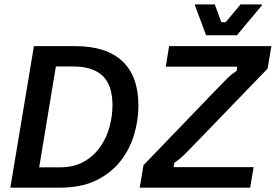

<svg xmlns="http://www.w3.org/2000/svg" viewBox="-20 -862 1267 882"><path d="M27.5 0 135.8 -650H327.5Q468.3 -650 542.1 -580.8Q615.8 -511.7 615.8 -376.7Q615.8 -309.2 595.8 -242.5Q575.8 -175.8 532.9 -121.2Q490 -66.7 421.7 -33.3Q353.3 0 256.7 0ZM160 -93.3H254.2Q320 -93.3 365.8 -119.6Q411.7 -145.8 440.8 -187.9Q470 -230 483.3 -280Q496.7 -330 496.7 -378.3Q496.7 -470 451.7 -513.3Q406.7 -556.7 315 -556.7H236.7ZM621.7 0 639.2 -103.3 970.8 -447.5Q1004.2 -482.5 1024.2 -502.1Q1044.2 -521.7 1066.7 -535.8L1070 -555.8H741.7L756.7 -650H1226.7L1209.2 -546.7L876.7 -202.5Q843.3 -167.5 822.9 -147.9Q802.5 -128.3 780.8 -114.2L777.5 -94.2H1145L1129.2 0ZM926.7 -700 875.8 -836.7V-841.7H966.7L996.7 -760H1016.7L1085 -841.7H1182.5V-836.7L1068.3 -700Z"/></svg>

Font: Familjen Grotesk GF Medium
Style: Italic
Weight: 500
Designer: Anders Wikstroem, Jonas Baeckman, Matilda Gysing, Kristian Moeller
Foundry: Familjen STHML AB
Version: Version 2.000; Beta; Release 4; Build 6